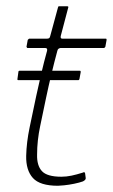

<svg xmlns="http://www.w3.org/2000/svg" viewBox="-20 -596 362 616"><path d="M38 -339Q36 -339 36 -340.5Q36 -342 36 -343L39 -365Q39 -367 40 -368Q41 -369 43 -369H236Q238 -369 238.5 -368Q239 -367 239 -365L235 -343Q235 -342 234 -340.5Q233 -339 232 -339ZM166 0Q108 0 85.5 -25Q63 -50 64 -96Q65 -139 75 -187Q85 -235 96 -287Q104 -324 112.5 -360.5Q121 -397 131 -433Q133 -442 125 -442H68Q67 -442 66 -444Q65 -446 65 -446L69 -468Q69 -468 71 -470Q73 -472 74 -472H131Q135 -472 137.5 -473.5Q140 -475 141 -480L166 -572Q167 -576 169 -576H195Q197 -576 198.5 -575Q200 -574 199 -572L175 -481Q174 -477 175 -474.5Q176 -472 180 -472H319Q321 -472 321.5 -471Q322 -470 322 -468L318 -446Q318 -446 316.5 -444Q315 -442 313 -442H174Q172 -442 168.5 -440Q165 -438 164 -433Q154 -396 145 -358.5Q136 -321 128 -283Q119 -239 109 -192Q99 -145 99 -100Q98 -65 114.5 -47Q131 -29 177 -29Q193 -29 209.5 -32.5Q226 -36 245 -42Q249 -44 250.5 -43.5Q252 -43 253 -40L255 -25Q256 -19 246 -14Q235 -10 218 -6.5Q201 -3 186 -1.5Q171 0 166 0Z"/></svg>

Font: Glory Thin Thin
Style: Italic
Weight: 250
Italic angle: -12°
Version: Version 1.011